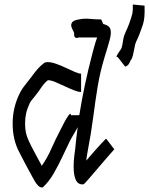

<svg xmlns="http://www.w3.org/2000/svg" viewBox="-20 -801 660 850"><path d="M535 -506Q534 -506 525.5 -517Q517 -528 508.5 -539Q500 -550 499 -549Q494 -547 497 -554Q500 -561 506 -569.5Q512 -578 514 -581Q520 -590 522 -604Q524 -618 526 -629Q528 -642 536.5 -660Q545 -678 551 -694Q562 -724 565.5 -739.5Q569 -755 568 -781L620 -776Q621 -744 619 -724.5Q617 -705 612.5 -692Q608 -679 603 -665Q593 -637 587 -625.5Q581 -614 578 -603Q577 -599 574.5 -585Q572 -571 568.5 -556.5Q565 -542 560 -536Q558 -534 553 -522.5Q548 -511 535 -506ZM166 29Q157 29 148.5 20.5Q140 12 134.5 2Q129 -8 126 -13Q110 -42 95.5 -69Q81 -96 66 -126Q36 -181 36 -254Q36 -320 63 -379Q74 -403 87.5 -420Q101 -437 114 -454Q133 -480 146.5 -495.5Q160 -511 174 -521Q179 -526 192 -526Q207 -526 228.5 -518.5Q250 -511 272 -500.5Q294 -490 311.5 -482.5Q329 -475 337 -475H339V-394H337Q326 -394 307 -401.5Q288 -409 266 -419.5Q244 -430 224.5 -438Q205 -446 192 -446Q181 -437 173.5 -428Q166 -419 152 -398Q135 -375 125.5 -364Q116 -353 112 -345Q100 -319 95.5 -298.5Q91 -278 91 -254Q91 -230 95 -212.5Q99 -195 108 -176Q116 -158 132.5 -127.5Q149 -97 165 -67Q190 -103 207.5 -143Q225 -183 247 -225Q269 -270 281.5 -287.5Q294 -305 294 -291H331Q342 -359 356 -425.5Q370 -492 390 -568Q392 -575 397.5 -595.5Q403 -616 410 -635H329Q329 -635 323.5 -633.5Q318 -632 313 -635Q308 -638 308 -651Q310 -654 305 -662.5Q300 -671 296.5 -681.5Q293 -692 299 -701.5Q305 -711 329 -715Q352 -720 377.5 -717.5Q403 -715 425 -715H428L437 -695H436Q463 -689 468.5 -672.5Q474 -656 466 -626Q458 -596 443 -548Q423 -482 412.5 -418.5Q402 -355 393 -284.5Q384 -214 367 -125Q365 -117 364 -107.5Q363 -98 362 -90Q377 -108 395 -128.5Q413 -149 428 -165Q443 -181 448 -186H451L486 -140Q474 -127 452.5 -102Q431 -77 408 -50Q385 -23 368.5 -4Q352 15 349 15Q306 20 306 -64Q306 -89 309 -112Q312 -135 313 -142Q315 -168 318 -191.5Q321 -215 324 -238Q314 -219 303.5 -202Q293 -185 292 -182Q276 -150 258 -111Q240 -72 218.5 -34.5Q197 3 169 29Z"/></svg>

Font: Syne Tactile
Style: Regular
Weight: 400
Designer: Lucas Descroix
Foundry: Bonjour Monde
Version: Version 2.100; ttfautohint (v1.8.3)